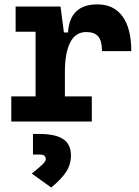

<svg xmlns="http://www.w3.org/2000/svg" viewBox="-20 -547 626 864"><path d="M272 -222.7V-113.3H393.1V0H30.8V-113.3H140.1V-404.3H50.3V-517.6H252.4L267.6 -400.9H286.1Q293.9 -527.3 418.5 -527.3Q492.2 -527.3 531.5 -473.1Q570.8 -418.9 570.8 -316.9H439Q439 -362.8 422.1 -382.8Q405.3 -402.8 368.2 -402.8Q319.8 -402.8 295.9 -356Q272 -309.1 272 -222.7ZM210.4 296.9 123 233.9Q159.2 205.1 172.6 191.7Q186 178.2 186 169.4Q186 148.4 160.2 148.4H128.4V55.7H155.3Q229.5 55.7 264.4 79.1Q299.3 102.5 299.3 151.9Q299.3 192.4 278.1 225.6Q256.8 258.8 210.4 296.9Z"/></svg>

Font: Cascadia Code PL
Style: Bold
Weight: 700
Monospace: yes
Designer: Aaron Bell
Foundry: Saja Typeworks
Version: Version 2404.023; ttfautohint (v1.8.4)